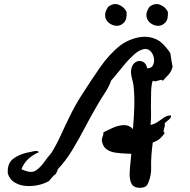

<svg xmlns="http://www.w3.org/2000/svg" viewBox="-20 -910 922 930"><path d="M816 -587Q810 -562 795.5 -547.5Q781 -533 769 -519Q763 -524 758 -523Q753 -522 747 -520Q742 -518 735.5 -516.5Q729 -515 720 -519Q713 -501 712 -465.5Q711 -430 711 -393Q712 -367 711.5 -343.5Q711 -320 709 -305Q729 -309 744.5 -320Q760 -331 775 -341Q790 -351 808 -351Q810 -343 804 -336.5Q798 -330 790 -324Q787 -321 783.5 -318.5Q780 -316 778 -313Q779 -306 778 -300Q777 -294 775 -288Q773 -281 772.5 -275.5Q772 -270 778 -266Q768 -250 754 -238Q740 -226 720 -220Q716 -192 713.5 -158Q711 -124 712 -96Q713 -82 709.5 -63Q706 -44 699.5 -27.5Q693 -11 684 -6Q678 -3 670 -1.5Q662 0 657 0Q627 -1 617 -20.5Q607 -40 608 -70Q609 -100 613 -133Q614 -141 614.5 -149Q615 -157 616 -165Q610 -165 604 -165.5Q598 -166 591 -166Q566 -167 540 -170.5Q514 -174 495.5 -187.5Q477 -201 473 -231Q475 -245 478 -250.5Q481 -256 481 -269Q502 -280 528 -291.5Q554 -303 579.5 -304Q605 -305 624 -285Q629 -340 630.5 -392Q632 -444 627 -494Q626 -502 624.5 -509Q623 -516 621 -523Q617 -537 615 -552.5Q613 -568 619 -587Q628 -607 644 -612.5Q660 -618 674.5 -609.5Q689 -601 693 -579Q714 -579 721.5 -595Q729 -611 725 -631Q721 -651 707 -664Q693 -677 672 -671Q651 -665 629.5 -646Q608 -627 587 -602.5Q566 -578 548.5 -555.5Q531 -533 519 -521Q508 -490 487.5 -459Q467 -428 450 -398Q420 -347 391 -291.5Q362 -236 330 -183Q298 -130 258 -88Q259 -84 258 -81.5Q257 -79 255 -78Q252 -73 252 -69Q242 -62 233.5 -52.5Q225 -43 217 -33Q195 -20 164.5 -13.5Q134 -7 104 -9.5Q74 -12 50.5 -26.5Q27 -41 18 -69Q14 -118 44 -141Q74 -164 122 -173Q126 -174 133 -175Q143 -178 152.5 -179Q162 -180 169 -173Q140 -161 118 -141Q96 -121 84 -91Q95 -84 115.5 -79Q136 -74 152 -83Q175 -98 193 -123.5Q211 -149 228 -168Q252 -206 273.5 -253Q295 -300 319.5 -350Q344 -400 374 -447Q418 -516 463.5 -582Q509 -648 564 -691Q590 -711 629.5 -723.5Q669 -736 704 -730Q741 -723 763.5 -702Q786 -681 805 -653Q808 -631 810.5 -616.5Q813 -602 816 -587ZM593 -853Q596 -816 580 -800Q564 -784 544 -785Q525 -786 509 -798Q493 -810 489.5 -830.5Q486 -851 504 -877Q530 -897 555.5 -887Q581 -877 593 -853ZM793 -853Q796 -816 780 -800Q764 -784 744 -785Q725 -786 709 -798Q693 -810 689.5 -830.5Q686 -851 704 -877Q730 -897 755.5 -887Q781 -877 793 -853Z"/></svg>

Font: Yuji Mai
Style: Regular
Weight: 400
Designer: Kataoka Yuji
Foundry: Kinuta Font Factory
Version: Version 3.002